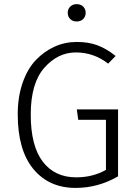

<svg xmlns="http://www.w3.org/2000/svg" viewBox="-20 -899 658 930"><path d="M540 -627.9 503.9 -590.8Q434.1 -645 347.2 -645Q260.3 -645 194.6 -570.6Q128.9 -496.1 128.9 -344.2Q128.9 -192.4 187 -116.2Q245.1 -40 349.1 -40Q429.2 -40 493.2 -76.2V-318.8H358.9L352.1 -369.1H551.8V-44.9Q455.6 11.2 346.2 11.2Q217.3 11.2 141.6 -80.3Q65.9 -171.9 65.9 -345.2Q65.9 -430.2 89.8 -498.5Q113.8 -566.9 154.3 -608.9Q194.8 -650.9 244.9 -673.3Q294.9 -695.8 352.1 -695.8Q409.2 -695.8 452.6 -679.4Q496.1 -663.1 540 -627.9ZM320.1 -866.9Q332 -878.9 351.6 -878.9Q371.1 -878.9 383.1 -866.9Q395 -855 395 -836.9Q395 -818.8 383.1 -806.9Q371.1 -794.9 351.6 -794.9Q332 -794.9 320.1 -806.9Q308.1 -818.8 308.1 -836.9Q308.1 -855 320.1 -866.9Z"/></svg>

Font: FiraSans-Light
Style: Regular
Weight: 300
Designer: Carrois Corporate & Edenspiekermann AG
Foundry: Carrois Corporate GbR & Edenspiekermann AG
Version: Version 3.106;PS 003.106;hotconv 1.0.70;makeotf.lib2.5.58329